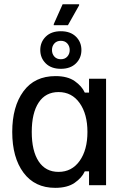

<svg xmlns="http://www.w3.org/2000/svg" viewBox="-20 -870 590 902"><path d="M239.2 12.5Q143.3 12.5 90.4 -58.8Q37.5 -130 37.5 -250Q37.5 -369.2 90 -440.8Q142.5 -512.5 240.8 -512.5Q297.5 -512.5 331.2 -488.8Q365 -465 378.3 -435H398.3V-500H478.3V0H398.3V-65H378.3Q365 -35 330.8 -11.2Q296.7 12.5 239.2 12.5ZM255 -62.5Q317.5 -62.5 354.2 -114.2Q390.8 -165.8 390.8 -250Q390.8 -334.2 354.2 -385.8Q317.5 -437.5 255 -437.5Q194.2 -437.5 161.7 -388.3Q129.2 -339.2 129.2 -250Q129.2 -160.8 161.7 -111.7Q194.2 -62.5 255 -62.5ZM232.5 -751.7V-756.7L274.2 -850H351.7V-845L299.2 -751.7ZM265.8 -546.7Q220.8 -546.7 195 -572.1Q169.2 -597.5 169.2 -635Q169.2 -672.5 195 -697.9Q220.8 -723.3 265.8 -723.3Q310.8 -723.3 336.7 -697.9Q362.5 -672.5 362.5 -635Q362.5 -597.5 336.7 -572.1Q310.8 -546.7 265.8 -546.7ZM265.8 -591.7Q285 -591.7 296.2 -604.2Q307.5 -616.7 307.5 -635Q307.5 -653.3 296.2 -665.8Q285 -678.3 265.8 -678.3Q246.7 -678.3 235.4 -665.8Q224.2 -653.3 224.2 -635Q224.2 -616.7 235.4 -604.2Q246.7 -591.7 265.8 -591.7Z"/></svg>

Font: Familjen Grotesk GF
Style: Regular
Weight: 400
Designer: Anders Wikstroem, Jonas Baeckman, Matilda Gysing, Kristian Moeller
Foundry: Familjen STHLM AB
Version: Version 2.000; Beta; Release 4; Build 6